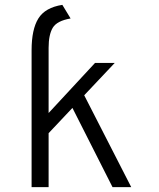

<svg xmlns="http://www.w3.org/2000/svg" viewBox="-20 -770 656 790"><path d="M110 0V-563Q110 -649.5 138 -694.2Q166 -739 236.5 -750L270.5 -694Q214.5 -684.5 197.2 -656Q180 -627.5 180 -573V-305L371 -511H452L326.5 -378L520 0H443L278 -326L180 -222V0Z"/></svg>

Font: Overpass Mono Light
Style: Regular
Weight: 300
Monospace: yes
Designer: Delve Withrington, Dave Bailey
Foundry: Delve Fonts LLC
Version: Version 4.000